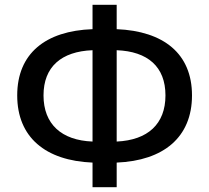

<svg xmlns="http://www.w3.org/2000/svg" viewBox="-20 -770 874 803"><path d="M367 13H468V-90C664 -98 783 -196 783 -371C783 -546 664 -640 468 -648V-750H367V-648C170 -641 52 -546 52 -371C52 -196 170 -98 367 -90ZM162 -371C162 -491 237 -555 367 -560V-178C237 -183 162 -251 162 -371ZM672 -371C672 -251 598 -184 468 -178V-560C598 -555 672 -491 672 -371Z"/></svg>

Font: DAIFUKU Sans JP Medium
Style: Regular
Weight: 500
Designer: Original font ‘Source Han Sans JP’ : Ryoko NISHIZUKA  (kana, bopomofo & ideographs); Paul D. Hunt (Latin, Greek & Cyrill
Foundry: Daifuku
Version: Version 1.000